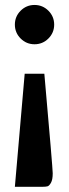

<svg xmlns="http://www.w3.org/2000/svg" viewBox="-20 -547 274 763"><path d="M149.4 195.3Q149.4 195.3 39.1 195.3L78.1 -253.9H156.2Q189.5 122.1 189.5 141.6Q189.5 167 182.6 179.2Q175.8 191.4 168.9 193.4Q162.1 195.3 149.4 195.3ZM62 -394Q39.1 -417 39.1 -449.2Q39.1 -481.4 62 -504.4Q85 -527.3 117.2 -527.3Q149.4 -527.3 172.4 -504.4Q195.3 -481.4 195.3 -449.2Q195.3 -417 172.4 -394Q149.4 -371.1 117.2 -371.1Q85 -371.1 62 -394Z"/></svg>

Font: spinwerad
Style: Bold
Weight: 700
Width: 7
Version: Version 0.3